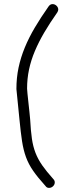

<svg xmlns="http://www.w3.org/2000/svg" viewBox="-20 -762 364 936"><path d="M259 -701Q223 -650 196 -604Q169 -558 150 -513Q131 -468 121.5 -423Q112 -378 112 -330Q112 -324 114 -305Q116 -286 118.5 -262.5Q121 -239 123.5 -216Q126 -193 127 -180Q130 -124 135.5 -86Q141 -48 153 -17Q165 14 185.5 43.5Q206 73 240 111Q247 118 247 127Q247 138 238.5 146Q230 154 219 154Q208 154 202 145Q164 103 141.5 70.5Q119 38 106.5 3.5Q94 -31 87.5 -73.5Q81 -116 75 -178L60 -328Q60 -383 70.5 -432.5Q81 -482 101 -530.5Q121 -579 150 -628Q179 -677 217 -731Q225 -742 236 -742Q247 -742 255.5 -734Q264 -726 264 -715Q264 -709 259 -701Z"/></svg>

Font: Nelagoney
Style: Regular
Weight: 400
Designer: Kanati
Foundry: Kanati and Michael Everson
Version: Version 2.000